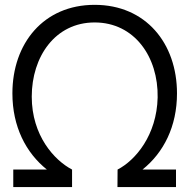

<svg xmlns="http://www.w3.org/2000/svg" viewBox="-20 -754 764 774"><path d="M33.5 0H270.5V-70.5C199.5 -107.5 108 -207 108 -364.5C108 -525.5 202.5 -663.5 361.5 -663.5C522 -663.5 618.5 -524.5 615.5 -361C612 -209.5 526.5 -108 454 -70.5L453.5 0H689.5V-70.5H554.5C639.5 -138.5 693.5 -244 693.5 -377.5C693.5 -579 568 -734.5 361.5 -734.5C155.5 -734.5 30 -579 30 -377.5C30 -244 84 -138.5 169 -70.5H33.5Z"/></svg>

Font: Eudonet
Style: Regular
Weight: 400
Designer: Mikhail Sharanda
Foundry: Mikhail Sharanda
Version: Version 4.503;Glyphs 3.1.2 (3151)